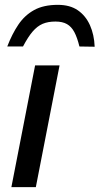

<svg xmlns="http://www.w3.org/2000/svg" viewBox="-20 -773 411 793"><path d="M27 0 125 -503H226L128 0ZM219 -753Q269 -753 301.5 -730.5Q334 -708 351.5 -669Q369 -630 371 -580L308 -581Q299 -618 287 -640.5Q275 -663 256.5 -673.5Q238 -684 209 -684Q178 -684 156 -674.5Q134 -665 115 -643Q96 -621 75 -581H10Q30 -633 56 -671.5Q82 -710 121 -731.5Q160 -753 219 -753Z"/></svg>

Font: REM
Style: Italic
Weight: 400
Italic angle: -11°
Designer: Octavio Pardo
Foundry: Ashler Design
Version: Version 1.005;gftools[0.9.28]